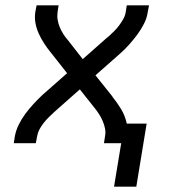

<svg xmlns="http://www.w3.org/2000/svg" viewBox="-20 -540 640 724"><path d="M494 164H410L437 0H372L376 -26Q379 -41 376 -55.5Q373 -70 367.5 -83Q362 -96 354.5 -108Q347 -120 339 -130L281 -203L194 -126Q192 -124 189 -121.5Q186 -119 184 -117Q184 -117 184 -117Q184 -117 184 -117Q173 -107 163 -97Q153 -87 144 -75.5Q135 -64 128.5 -51.5Q122 -39 120 -26L115 0H32L36 -26Q40 -48 50.5 -69.5Q61 -91 75 -110Q89 -129 105.5 -147Q122 -165 139 -181L233 -264L170 -344Q170 -344 170 -344Q170 -344 170 -344L169 -345Q157 -360 146 -377Q135 -394 126.5 -412.5Q118 -431 114 -451.5Q110 -472 113 -494L118 -520H201L197 -494Q195 -479 197.5 -464.5Q200 -450 205.5 -437Q211 -424 218.5 -412Q226 -400 235 -390L292 -317L379 -394Q382 -396 384.5 -398.5Q387 -401 390 -403Q390 -403 390 -403Q390 -403 390 -403Q401 -413 411 -423Q421 -433 429.5 -444.5Q438 -456 445 -468.5Q452 -481 454 -494L458 -520H542L537 -494Q534 -472 523 -450.5Q512 -429 498 -410Q484 -391 468 -373Q452 -355 434 -339L340 -256L404 -176Q404 -176 404 -176Q404 -176 404 -176V-175Q422 -153 437 -128Q452 -103 458 -74H533Z"/></svg>

Font: Zed Sans Extended
Style: Italic
Weight: 400
Width: 7
Italic angle: -9°
Designer: Belleve Invis
Foundry: Belleve Invis
Version: Version 1.0.0; ttfautohint (v1.8.4)